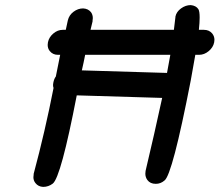

<svg xmlns="http://www.w3.org/2000/svg" viewBox="-20 -725 861 753"><path d="M746 -510Q738 -465 728 -409Q656 -39 625 -17Q610 -4 591 -4Q569 -4 558 -19Q550 -30 550 -44Q550 -49 551 -55Q585 -198 616 -341L281 -351Q219 -30 187 -5Q170 8 149 8Q130 7 119 -7Q111 -17 111 -30Q111 -35 112 -40V-43Q157 -211 190 -380Q188 -385 188 -392Q188 -396 189 -400Q192 -416 199 -425Q207 -467 216 -510H207Q187 -510 175 -525Q167 -535 167 -549Q167 -554 168 -559Q172 -579 189 -593.5Q206 -608 226 -608H238Q242 -627 246 -645Q251 -666 268.5 -679Q286 -692 306 -692Q326 -691 337 -677Q344 -667 344 -654Q344 -649 343 -644V-641Q339 -625 335 -608H662L668 -658V-660Q672 -679 690 -692Q708 -705 728 -705Q749 -703 758 -689Q763 -681 763 -656Q763 -637 760 -608H780Q800 -608 812 -594Q821 -583 821 -569Q821 -564 820 -559Q816 -539 798.5 -524.5Q781 -510 761 -510ZM314 -510Q308 -479 301 -449L635 -439Q642 -475 648 -510Z"/></svg>

Font: Bad Comic
Style: Italic
Weight: 400
Italic angle: -11°
Designer: GGBotNet
Foundry: GGBotNet
Version: 0.95